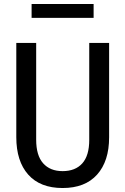

<svg xmlns="http://www.w3.org/2000/svg" viewBox="-20 -936 631 966"><path d="M295 10Q182 10 122 -57.5Q62 -125 62 -246V-720H162V-233Q162 -154 197 -114.5Q232 -75 295 -75Q359 -75 394 -114Q429 -153 429 -232V-720H529V-245Q529 -125 468.5 -57.5Q408 10 295 10ZM139 -846V-916H451V-846Z"/></svg>

Font: Instrument Sans SemiCondensed Medium
Style: Regular
Weight: 500
Width: 4
Designer: Rodrigo Fuenzalida
Foundry: fragTYPE
Version: Version 1.000;gftools[0.9.28]